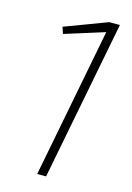

<svg xmlns="http://www.w3.org/2000/svg" viewBox="-109 -757 559 813"><g transform="rotate(15 170.0 -350.0)"><path d="M138 0 265 -656 90 -601 80 -630 266 -700H313L177 0Z"/></g></svg>

Font: REM Medium Thin
Style: Italic
Weight: 250
Italic angle: -11°
Version: Version 1.005;gftools[0.9.28]